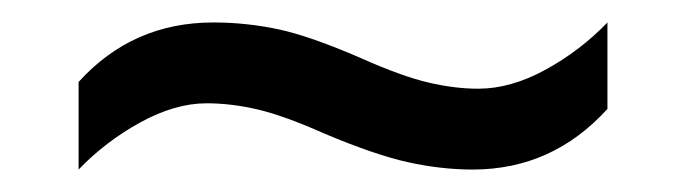

<svg xmlns="http://www.w3.org/2000/svg" viewBox="-20 -438 612 171"><path d="M269 -319Q233 -335 209.5 -340.5Q186 -346 164 -346Q136 -346 105 -329Q74 -312 50 -287V-365Q98 -418 170 -418Q199 -418 227.5 -412Q256 -406 302 -386Q338 -370 361.5 -364.5Q385 -359 406 -359Q435 -359 466 -376Q497 -393 521 -418V-341Q472 -287 401 -287Q373 -287 343.5 -293.5Q314 -300 269 -319Z"/></svg>

Font: Noto Sans Syriac Eastern
Style: Regular
Weight: 400
Designer: Patrick Giasson and the Monotype Design Team
Foundry: Monotype Imaging Inc.
Version: Version 3.001; ttfautohint (v1.8.4.7-5d5b)